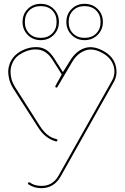

<svg xmlns="http://www.w3.org/2000/svg" viewBox="-20 -744 652 1004"><path d="M422 -534Q382 -534 354.5 -561.5Q327 -589 327 -629Q327 -670 354.5 -697Q382 -724 422 -724Q463 -724 490.5 -697Q518 -670 518 -629Q518 -589 490.5 -561.5Q463 -534 422 -534ZM98 -629Q98 -670 125 -697Q152 -724 193 -724Q234 -724 261 -697Q288 -670 288 -629Q288 -589 261 -561.5Q234 -534 193 -534Q152 -534 125 -561.5Q98 -589 98 -629ZM110 -629Q110 -592 133 -569Q156 -546 193 -546Q230 -546 253 -569Q276 -592 276 -629Q276 -667 253.5 -689.5Q231 -712 193 -712Q156 -712 133 -689.5Q110 -667 110 -629ZM339 -629Q339 -592 362 -569Q385 -546 422 -546Q460 -546 483 -569Q506 -592 506 -629Q506 -666 483 -689Q460 -712 422 -712Q385 -712 362 -689Q339 -666 339 -629ZM196 240Q178 240 162 235.5Q146 231 130 221Q123 216 128 211Q132 207 137 211Q161 228 196 228Q256 229 287 173L565 -321Q586 -358 574 -399Q562 -440 519 -465Q467 -495 426 -480Q385 -465 360 -424L280 -289Q279 -286 275 -286Q272 -286 270 -288.5Q268 -291 270 -295L303 -355L254 -432Q224 -479 181 -484.5Q138 -490 93 -465Q63 -449 49 -422.5Q35 -396 35 -369Q35 -353 39.5 -333Q44 -313 60 -287L188 -86Q208 -55 228.5 -39Q249 -23 274 -17Q282 -15 280 -9Q279 -3 271 -5Q245 -12 221.5 -30Q198 -48 178 -80L50 -280Q34 -306 28.5 -328.5Q23 -351 23 -369Q23 -398 38 -426.5Q53 -455 85 -474Q131 -501 180.5 -497Q230 -493 264 -438L309 -367L348 -429Q379 -479 424.5 -493Q470 -507 525 -475Q573 -447 585 -400.5Q597 -354 575 -315L297 179Q262 240 196 240Z"/></svg>

Font: Moirai One
Style: Regular
Weight: 400
Designer: Jiyeon Park
Foundry: JAMO
Version: Version 1.000; ttfautohint (v1.8.4.7-5d5b);gftools[0.9.29]